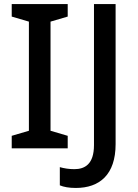

<svg xmlns="http://www.w3.org/2000/svg" viewBox="-20 -734 683 950"><path d="M315 0V-62L230 -87V-627L315 -652V-714H38V-652L123 -627V-87L38 -62V0ZM355 196C473 196 552 130 552 -21V-714H445V-16C445 79 399 103 348 103C321 103 297 99 276 93V183C295 191 321 196 355 196Z"/></svg>

Font: Noto Sans Medefaidrin Medium
Style: Regular
Weight: 500
Designer: Dalton Maag Ltd
Foundry: Dalton Maag Ltd
Version: Version 1.002